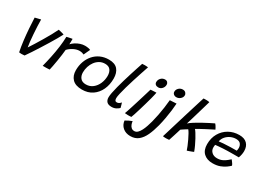

<svg xmlns="http://www.w3.org/2000/svg" viewBox="-30 -1579 3622 2671"><g transform="rotate(30 1781.0 -243.5)"><path d="M460 -545.5Q492.5 -539 519.5 -530.8Q546.5 -522.5 551 -520.5Q534 -486.5 505 -436Q476 -385.5 439.8 -326.2Q403.5 -267 365.2 -206.5Q327 -146 291.2 -91.5Q255.5 -37 227 3Q209.5 6 182 6Q169.5 6 158.2 5Q147 4 139.5 3Q123 -75.5 111.8 -168.5Q100.5 -261.5 94 -354.2Q87.5 -447 84.5 -523.5Q93 -526 110 -530Q127 -534 145.5 -538.5Q164 -543 176 -546Q176 -498.5 178.8 -438.2Q181.5 -378 186 -316.5Q190.5 -255 196.2 -202Q202 -149 208.5 -115.5Q235 -155 269 -209.5Q303 -264 338.8 -324Q374.5 -384 406.5 -441.8Q438.5 -499.5 460 -545.5Z M688.5 -443Q710.5 -468 743.2 -489Q776 -510 814 -522.8Q852 -535.5 889 -535.5Q914.5 -535.5 940.5 -531Q966.5 -526.5 977.5 -519.5L930.5 -419Q920 -424 902.8 -429.8Q885.5 -435.5 858.5 -435.5Q813.5 -435.5 764.8 -410.8Q716 -386 683 -350Q680.5 -315 673.5 -265Q666.5 -215 658 -162.5Q649.5 -110 641 -66.8Q632.5 -23.5 627 -1.5Q605 0.5 573.8 1Q542.5 1.5 517 1Q537.5 -77.5 556.5 -168Q575.5 -258.5 587.5 -347.8Q599.5 -437 600.5 -512.5Q614.5 -516.5 633.5 -520.5Q652.5 -524.5 668.5 -527.5Q684.5 -530.5 690 -531Q690 -512.5 689.8 -485.5Q689.5 -458.5 688.5 -443Z M1152.5 15.5Q1048.5 15.5 997.8 -37.2Q947 -90 947 -176.5Q947 -251.5 970 -316.5Q993 -381.5 1036 -430.8Q1079 -480 1139.2 -507.5Q1199.5 -535 1274 -535Q1371.5 -535 1416.5 -482Q1461.5 -429 1461.5 -337.5Q1461.5 -239 1424.8 -159Q1388 -79 1318.8 -31.8Q1249.5 15.5 1152.5 15.5ZM1164 -74Q1228 -74 1274.2 -110.8Q1320.5 -147.5 1345.2 -205.5Q1370 -263.5 1370 -328.5Q1370 -386 1343 -422Q1316 -458 1257 -458Q1208.5 -458 1169.8 -436Q1131 -414 1103.5 -377Q1076 -340 1061.5 -294Q1047 -248 1047 -200Q1047 -145 1076.2 -109.5Q1105.5 -74 1164 -74Z M1748.5 -32Q1732.5 -15.5 1702 1.2Q1671.5 18 1630 18Q1577 18 1553 -7.8Q1529 -33.5 1529 -78.5Q1529 -107 1538.2 -154.5Q1547.5 -202 1562.8 -260.8Q1578 -319.5 1596.8 -383.2Q1615.5 -447 1635 -508.8Q1654.5 -570.5 1672 -623.8Q1689.5 -677 1702 -714.5Q1726 -716.5 1744.5 -716.5Q1758 -716.5 1770.5 -715.5Q1783 -714.5 1796.5 -713Q1778 -658 1755.2 -589.8Q1732.5 -521.5 1710 -450.2Q1687.5 -379 1669 -313.5Q1650.5 -248 1639 -197.2Q1627.5 -146.5 1627.5 -121.5Q1627.5 -99.5 1635.2 -86.2Q1643 -73 1663 -73Q1683 -73 1698.2 -83Q1713.5 -93 1726 -108.5Q1728.5 -103.5 1733.5 -86.5Q1738.5 -69.5 1743 -53Q1747.5 -36.5 1748.5 -32Z M2058 -542Q2030 -542 2013.8 -556.2Q1997.5 -570.5 1997.5 -593Q1997.5 -631.5 2024.2 -658.5Q2051 -685.5 2089 -685.5Q2113 -685.5 2127.8 -670.2Q2142.5 -655 2142.5 -632.5Q2142.5 -596.5 2118 -569.2Q2093.5 -542 2058 -542ZM1940.5 0.5Q1932.5 1 1917.5 2Q1902.5 3 1887 3Q1859.5 3 1836.5 -0.5Q1841 -11 1851.5 -42Q1862 -73 1875.8 -116.2Q1889.5 -159.5 1904.8 -208.5Q1920 -257.5 1934.8 -305.8Q1949.5 -354 1961.8 -394.8Q1974 -435.5 1981.5 -461Q1992 -462 2010 -463.2Q2028 -464.5 2046 -465.2Q2064 -466 2074.5 -466Q2072.5 -452.5 2065.8 -423.8Q2059 -395 2050 -360Q2037.5 -313.5 2021.8 -258.2Q2006 -203 1990 -150.2Q1974 -97.5 1961 -57Q1948 -16.5 1940.5 0.5Z M2372 -688Q2402 -688 2418.5 -670.2Q2435 -652.5 2435 -631Q2435 -598.5 2407.2 -574Q2379.5 -549.5 2344.5 -549.5Q2317.5 -549.5 2300 -565Q2282.5 -580.5 2282.5 -603Q2282.5 -638 2309 -663Q2335.5 -688 2372 -688ZM2332.5 -92Q2307 7 2272.5 81.5Q2238 156 2186.8 197.8Q2135.5 239.5 2059.5 239.5Q1986 239.5 1938.2 198.8Q1890.5 158 1883 91.5Q1905.5 77.5 1935 63.2Q1964.5 49 1985.5 42Q1987.5 67 1996.8 92.2Q2006 117.5 2024.8 134.2Q2043.5 151 2073 151Q2102 151 2125 129Q2148 107 2166.2 71Q2184.5 35 2198.5 -7.2Q2212.5 -49.5 2223.5 -90Q2238.5 -147 2251.2 -212Q2264 -277 2273.2 -343Q2282.5 -409 2287.5 -468.5L2392.5 -474.5Q2390 -425.5 2382 -360.2Q2374 -295 2361.2 -225Q2348.5 -155 2332.5 -92Z M2842.5 21.5Q2835.5 -2 2819.5 -40.8Q2803.5 -79.5 2783.5 -121.5Q2763.5 -163.5 2744.5 -197.8Q2725.5 -232 2712 -246.5Q2701.5 -240.5 2681.2 -227.5Q2661 -214.5 2642.2 -202.2Q2623.5 -190 2618.5 -185.5Q2612 -164 2603 -134.2Q2594 -104.5 2584.2 -74.5Q2574.5 -44.5 2566.8 -20.5Q2559 3.5 2555.5 14Q2531 17 2507.5 17Q2492.5 17 2479.2 16Q2466 15 2455.5 13Q2461.5 -6.5 2474.8 -49.8Q2488 -93 2505.8 -152Q2523.5 -211 2544 -278Q2564.5 -345 2585.2 -412.8Q2606 -480.5 2625 -542Q2644 -603.5 2658.8 -651Q2673.5 -698.5 2682 -724Q2691.5 -724.5 2703 -725Q2714.5 -725.5 2726 -725.5Q2758.5 -725.5 2777.5 -719.5Q2763 -669.5 2745.8 -610.2Q2728.5 -551 2711.5 -493Q2694.5 -435 2679.8 -386Q2665 -337 2655.5 -307Q2683.5 -332 2729.2 -360.8Q2775 -389.5 2825.8 -417.5Q2876.5 -445.5 2922 -468.5Q2967.5 -491.5 2996 -505Q3003 -498 3012.8 -483.8Q3022.5 -469.5 3030.5 -454.5Q3038.5 -439.5 3042 -431Q3022 -421 2988.2 -404Q2954.5 -387 2916.2 -367Q2878 -347 2844.2 -328.2Q2810.5 -309.5 2790.5 -297Q2801.5 -286.5 2820.8 -256.5Q2840 -226.5 2862.2 -185.5Q2884.5 -144.5 2905.5 -99.8Q2926.5 -55 2940.5 -15Q2933.5 -11.5 2913.8 -3.8Q2894 4 2873 11.2Q2852 18.5 2842.5 21.5Z M3492.5 -111.5Q3474 -93 3439.8 -68Q3405.5 -43 3355.5 -24.2Q3305.5 -5.5 3239.5 -5.5Q3148.5 -5.5 3095.5 -55Q3042.5 -104.5 3042.5 -199Q3042.5 -298.5 3086.2 -374Q3130 -449.5 3204.2 -491.5Q3278.5 -533.5 3370 -533.5Q3452.5 -533.5 3495.2 -490Q3538 -446.5 3538 -371Q3538 -318 3516.5 -260Q3511 -260 3490 -260.2Q3469 -260.5 3440.5 -260.2Q3412 -260 3383 -259.8Q3354 -259.5 3333.5 -259Q3301 -258.5 3264 -256.2Q3227 -254 3195 -251.2Q3163 -248.5 3145 -246Q3140.5 -228 3140.5 -201.5Q3140.5 -157 3173 -127Q3205.5 -97 3259 -97Q3308 -97 3345.5 -115.8Q3383 -134.5 3408 -156.2Q3433 -178 3443.5 -187Q3447 -183.5 3457.8 -170Q3468.5 -156.5 3479 -140.2Q3489.5 -124 3492.5 -111.5ZM3163 -312.5Q3184 -316 3234 -319.8Q3284 -323.5 3344 -325Q3379 -325.5 3409.8 -325.8Q3440.5 -326 3445.5 -326Q3448.5 -336 3450 -349Q3451.5 -362 3451.5 -374Q3451 -408.5 3430 -436Q3409 -463.5 3357.5 -463.5Q3314 -463.5 3272.8 -445Q3231.5 -426.5 3201.8 -392.8Q3172 -359 3163 -312.5Z"/></g></svg>

Font: Grandstander
Style: Italic
Weight: 400
Italic angle: -15°
Designer: Tyler Finck
Foundry: Etcetera Type Co
Version: Version 1.200; ttfautohint (v1.8.3)